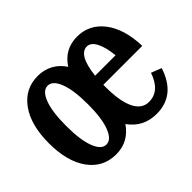

<svg xmlns="http://www.w3.org/2000/svg" viewBox="-115 -701 911 911"><g transform="rotate(-45 341.0 -245.5)"><path d="M499 -47.9Q571.8 -47.9 603 -139.2L654.8 -119.1Q610.4 18.1 484.9 18.1Q395.5 18.1 345.2 -53.2Q296.4 18.1 212.9 18.1Q126 18.1 75 -52.2Q23.9 -122.6 23.9 -245.1Q23.9 -367.7 75 -438.2Q126 -508.8 212.9 -508.8Q254.9 -508.8 288.8 -490.2Q322.8 -471.7 345.2 -437Q392.1 -508.8 476.1 -508.8Q558.1 -508.8 609.4 -441.9Q660.6 -375 664.1 -258.8H402.8V-245.1Q402.8 -147.5 427.5 -97.7Q452.1 -47.9 499 -47.9ZM286.1 -245.1Q286.1 -339.8 266.1 -391.4Q246.1 -442.9 212.9 -442.9Q179.7 -442.9 159.9 -391.6Q140.1 -340.3 140.1 -245.1Q140.1 -150.9 159.9 -99.4Q179.7 -47.9 212.9 -47.9Q246.1 -47.9 266.1 -99.4Q286.1 -150.9 286.1 -245.1ZM476.1 -442.9Q419.9 -442.9 405.8 -316.9H543Q536.6 -377.9 519 -410.4Q501.5 -442.9 476.1 -442.9Z"/></g></svg>

Font: Margherita Bold
Style: Regular
Weight: 700
Designer: James Puckett
Foundry: Dunwich Type Founders
Version: Version 1.008;hotconv 1.0.109;makeotfexe 2.5.65596